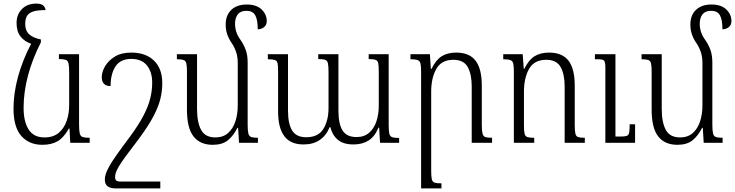

<svg xmlns="http://www.w3.org/2000/svg" viewBox="-20 -793 4081 1066"><path d="M215 11Q142 11 98.5 -38Q55 -87 55 -190Q55 -276 80.5 -368.5Q106 -461 153 -550Q115 -563 93.5 -591Q72 -619 72 -665Q72 -713 102 -743Q132 -773 181 -773Q207 -773 219 -763.5Q231 -754 233 -737Q185 -737 161 -728Q137 -719 128.5 -702Q120 -685 120 -661Q120 -622 142.5 -602Q165 -582 207 -574V-558Q160 -466 135.5 -374Q111 -282 111 -194Q111 -118 139 -74Q167 -30 227 -30Q276 -30 306 -55.5Q336 -81 350 -121.5Q364 -162 364 -208V-391Q364 -425 360.5 -441Q357 -457 344.5 -461Q332 -465 307 -465V-492H419V-100Q419 -67 423 -51.5Q427 -36 439.5 -32Q452 -28 478 -28V0H370L366 -79H362Q335 -30 301 -9.5Q267 11 215 11Z M709 -501Q789 -501 835 -456.5Q881 -412 881 -331Q881 -288 870.5 -244.5Q860 -201 832 -147.5Q804 -94 750 -21Q705 38 678.5 74Q652 110 639.5 131.5Q627 153 623 166Q619 179 619 191Q619 203 625.5 209Q632 215 651 215H870V253H620Q594 253 578 241.5Q562 230 562 204Q562 190 567 173.5Q572 157 586 131.5Q600 106 627.5 67Q655 28 700 -32Q750 -100 777 -152Q804 -204 814.5 -248Q825 -292 825 -334Q825 -394 795.5 -430Q766 -466 709 -466Q649 -466 621.5 -424.5Q594 -383 594 -315Q571 -315 558 -327Q545 -339 545 -365Q545 -394 563.5 -425.5Q582 -457 618 -479Q654 -501 709 -501Z M1355 -100Q1355 -67 1359 -51.5Q1363 -36 1375.5 -32Q1388 -28 1412 -28V0H1307L1302 -83H1298Q1276 -39 1245 -14Q1214 11 1161 11Q1091 11 1054.5 -35.5Q1018 -82 1018 -184V-394Q1018 -426 1014.5 -441Q1011 -456 999 -460Q987 -464 962 -464V-492H1074V-188Q1074 -114 1096.5 -72Q1119 -30 1176 -30Q1219 -30 1246.5 -54.5Q1274 -79 1287 -119.5Q1300 -160 1300 -208V-444Q1300 -478 1290.5 -505.5Q1281 -533 1265 -556Q1250 -578 1241.5 -602.5Q1233 -627 1233 -657Q1233 -709 1264.5 -738.5Q1296 -768 1350 -768Q1404 -768 1432.5 -740.5Q1461 -713 1461 -676Q1461 -655 1447 -643Q1433 -631 1411 -630Q1411 -684 1397 -708.5Q1383 -733 1348 -733Q1316 -733 1300.5 -713.5Q1285 -694 1285 -661Q1285 -614 1313 -575Q1334 -545 1344.5 -515.5Q1355 -486 1355 -446Z M2027 -492H2138V-98Q2138 -66 2141.5 -51Q2145 -36 2157 -31.5Q2169 -27 2196 -27V0H2090L2085 -84H2081Q2061 -35 2026.5 -13Q1992 9 1943 9Q1886 9 1855.5 -17Q1825 -43 1814 -87H1810Q1792 -41 1755.5 -16Q1719 9 1665 9Q1593 9 1558.5 -37Q1524 -83 1524 -173V-396Q1524 -428 1521 -442Q1518 -456 1505.5 -460Q1493 -464 1467 -464V-492H1579V-178Q1579 -106 1602 -68.5Q1625 -31 1680 -31Q1747 -31 1775.5 -77.5Q1804 -124 1804 -193V-395Q1804 -427 1800.5 -442Q1797 -457 1785 -461Q1773 -465 1747 -465V-492H1859V-178Q1859 -105 1882 -68.5Q1905 -32 1960 -32Q2002 -32 2029.5 -56Q2057 -80 2070 -119.5Q2083 -159 2083 -207V-394Q2083 -427 2080 -442Q2077 -457 2065 -461Q2053 -465 2027 -465Z M2712 -28V0H2599V-314Q2599 -380 2577 -420.5Q2555 -461 2497 -461Q2431 -461 2402.5 -410.5Q2374 -360 2374 -284V155Q2374 188 2377.5 202.5Q2381 217 2393 221Q2405 225 2431 225V253H2318V-394Q2318 -426 2314.5 -440.5Q2311 -455 2298.5 -459.5Q2286 -464 2259 -464V-492H2367L2372 -411H2376Q2400 -460 2432 -480.5Q2464 -501 2513 -501Q2586 -501 2620.5 -456Q2655 -411 2655 -317V-99Q2655 -67 2659 -51.5Q2663 -36 2675 -32Q2687 -28 2712 -28Z M3227 -28V0H3115V-314Q3115 -381 3092.5 -421Q3070 -461 3013 -461Q2946 -461 2917.5 -410.5Q2889 -360 2889 -284V-98Q2889 -66 2892.5 -51Q2896 -36 2908 -32Q2920 -28 2946 -28V0H2833V-394Q2833 -426 2829.5 -440.5Q2826 -455 2813.5 -459.5Q2801 -464 2774 -464V-492H2882L2888 -411H2891Q2915 -460 2947.5 -480.5Q2980 -501 3028 -501Q3102 -501 3136.5 -456Q3171 -411 3171 -317V-99Q3171 -67 3174.5 -51.5Q3178 -36 3190 -32Q3202 -28 3227 -28ZM3506 -103V0H3341V-419Q3341 -448 3334 -456Q3327 -464 3300 -464H3283V-492H3397V-35H3427Q3449 -35 3459.5 -38.5Q3470 -42 3473 -56Q3476 -70 3476 -103Z M3935 -100Q3935 -67 3939 -51.5Q3943 -36 3955.5 -32Q3968 -28 3992 -28V0H3887L3882 -83H3878Q3856 -39 3825 -14Q3794 11 3741 11Q3671 11 3634.5 -35.5Q3598 -82 3598 -184V-394Q3598 -426 3594.5 -441Q3591 -456 3579 -460Q3567 -464 3542 -464V-492H3654V-188Q3654 -114 3676.5 -72Q3699 -30 3756 -30Q3799 -30 3826.5 -54.5Q3854 -79 3867 -119.5Q3880 -160 3880 -208V-444Q3880 -478 3870.5 -505.5Q3861 -533 3845 -556Q3830 -578 3821.5 -602.5Q3813 -627 3813 -657Q3813 -709 3844.5 -738.5Q3876 -768 3930 -768Q3984 -768 4012.5 -740.5Q4041 -713 4041 -676Q4041 -655 4027 -643Q4013 -631 3991 -630Q3991 -684 3977 -708.5Q3963 -733 3928 -733Q3896 -733 3880.5 -713.5Q3865 -694 3865 -661Q3865 -614 3893 -575Q3914 -545 3924.5 -515.5Q3935 -486 3935 -446Z"/></svg>

Font: Noto Serif Armenian SemiCondensed Light
Style: Regular
Weight: 300
Width: 4
Designer: Monotype Design Team
Foundry: Monotype Imaging Inc.
Version: Version 2.008; ttfautohint (v1.8.4.7-5d5b)